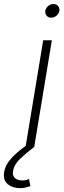

<svg xmlns="http://www.w3.org/2000/svg" viewBox="-88 -745 325 973"><path d="M41.5 0 130.9 -541H174.8L85.4 0ZM14.2 208.5Q-24.4 208.5 -49.1 188Q-73.7 167.5 -66.9 127Q-60.5 88.9 -29.3 55.7Q2 22.5 45.9 -8.3L85 0Q43 31.7 13.2 60.5Q-16.6 89.4 -22 121.6Q-25.9 146.5 -11.7 158Q2.4 169.4 25.9 169.4Q35.2 169.4 43.5 167.5Q51.8 165.5 59.1 162.6L65.9 198.2Q55.2 202.1 42.2 205.3Q29.3 208.5 14.2 208.5ZM171.4 -655.3Q156.7 -655.3 148.2 -665.5Q139.6 -675.8 141.6 -689.9Q144 -704.6 156.2 -714.6Q168.5 -724.6 183.1 -724.6Q197.8 -724.6 206.3 -714.6Q214.8 -704.6 212.9 -689.9Q210.4 -675.8 198.2 -665.5Q186 -655.3 171.4 -655.3Z"/></svg>

Font: Inter 17pt ExtraLight
Style: Italic
Weight: 250
Italic angle: -9.3988°
Version: Version 4.001;git-66647c0bb